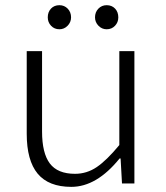

<svg xmlns="http://www.w3.org/2000/svg" viewBox="-20 -707 640 740"><path d="M209 -594.2Q189.5 -594.2 176.8 -607.7Q164.1 -621.1 164.1 -640.1Q164.1 -660.6 176.5 -673.8Q189 -687 209 -687Q228 -687 241 -673.6Q253.9 -660.2 253.9 -640.1Q253.9 -621.6 240.7 -607.9Q227.5 -594.2 209 -594.2ZM391.1 -594.2Q372.6 -594.2 359.4 -607.9Q346.2 -621.6 346.2 -640.1Q346.2 -660.2 359.1 -673.6Q372.1 -687 391.1 -687Q411.1 -687 423.6 -673.8Q436 -660.6 436 -640.1Q436 -621.1 423.3 -607.7Q410.6 -594.2 391.1 -594.2ZM254.9 13.2Q167.5 13.2 125.2 -37.6Q83 -88.4 83 -191.9V-509.8H142.1V-200.2Q142.1 -116.7 172.1 -76.9Q202.1 -37.1 269 -37.1Q314.5 -37.1 352.8 -63Q391.1 -88.9 439.9 -147.9V-509.8H498V0H450.2L444.8 -96.2H440.9Q352.5 13.2 254.9 13.2Z"/></svg>

Font: Office Code Pro D Light
Style: Regular
Weight: 300
Designer: Nathan Rutzky & Paul D. Hunt
Foundry: Adobe Systems Incorporated
Version: Version 1.004;PS 001.004;hotconv 1.0.70;makeotf.lib2.5.58329